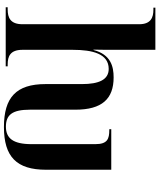

<svg xmlns="http://www.w3.org/2000/svg" viewBox="63 -863 809 975"><g transform="rotate(90 467.5 -375.5)"><path d="M625 9C776 9 842 -55 842 -205V-536H636V-526H640C685 -526 712 -517 712 -455V-131C712 -36 681 -1 623 -1C563 -1 537 -34 537 -123V-354C537 -489 482 -548 373 -548C318 -548 257 -534 234 -446H232C233 -481 233 -520 233 -559V-760H19V-750H29C69 -750 103 -737 103 -678V-85C103 -23 69 -10 28 -10H17V0H317V-10H307C266 -10 233 -23 233 -85V-340C233 -441 253 -523 330 -523C385 -523 407 -473 407 -387V-202C407 -53 475 9 625 9Z"/></g></svg>

Font: Noto Serif Display SemiBold
Style: Regular
Weight: 600
Designer: Monotype Design Team
Foundry: Monotype Imaging Inc.
Version: Version 2.009